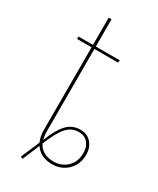

<svg xmlns="http://www.w3.org/2000/svg" viewBox="-183 -708 671 817"><g transform="rotate(30 152.5 -300.0)"><path d="M305 -98Q305 -51 274.5 -21Q244 9 198 9Q141 9 114 -32L79 52L68 47L107 -44Q96 -69 96 -100V-506H25V-518H96V-651L110 -652V-518H228L226 -506H110V-100Q110 -80 115 -62Q137 -120 164 -149.5Q191 -179 231 -179Q265 -179 285 -156Q305 -133 305 -98ZM291 -98Q291 -129 275 -148Q259 -167 230 -167Q194 -167 169.5 -138.5Q145 -110 120 -47Q142 -4 198 -4Q238 -4 264.5 -30Q291 -56 291 -98Z"/></g></svg>

Font: Fira Sans Compressed Hair
Style: Regular
Weight: 100
Width: 1
Designer: bBox Type GmbH & Carrois Corporate GbR & Edenspiekermann AG
Foundry: bBox Type GmbH & Carrois Corporate GbR & Edenspiekermann AG
Version: Version 4.301